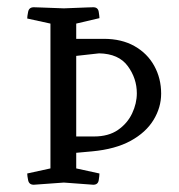

<svg xmlns="http://www.w3.org/2000/svg" viewBox="-20 -509 494 529"><path d="M73 0Q60 0 57.5 -12.5Q55 -25 55 -31L119 -45V-444L55 -458Q55 -464 57.5 -476.5Q60 -489 73 -489Q73 -489 89 -488.5Q105 -488 156 -486Q203 -488 220 -488.5Q237 -489 237 -489Q250 -489 252 -476.5Q254 -464 254 -459L190 -444V-402H266Q315 -402 350.5 -382Q386 -362 405 -327.5Q424 -293 424 -251Q424 -213 403 -178.5Q382 -144 340 -121Q298 -98 234 -92L190 -88V-45L254 -31Q254 -25 252 -12.5Q250 0 237 0L156 -6ZM190 -133H239Q279 -133 305 -151Q331 -169 344 -196.5Q357 -224 357 -252Q357 -293 332 -327Q307 -361 253 -362L190 -355Z"/></svg>

Font: Mate SC
Style: Regular
Weight: 400
Designer: Eduardo Rodriguez Tunni
Foundry: Eduardo Rodriguez Tunni
Version: Version 1.003; ttfautohint (v1.8.4.7-5d5b);gftools[0.9.24]